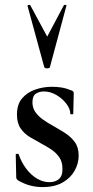

<svg xmlns="http://www.w3.org/2000/svg" viewBox="-20 -750 377 781"><path d="M112 -334Q112 -311 124 -294Q136 -277 155 -263.5Q174 -250 196 -238Q221 -224 244.5 -209Q268 -194 284 -172.5Q300 -151 300 -117Q300 -85 283.5 -55.5Q267 -26 234.5 -7.5Q202 11 153 11Q128 11 104 5Q80 -1 52 -17Q50 -19 48 -22Q46 -25 46 -29L44 -121Q44 -124 49.5 -124.5Q55 -125 56 -122Q67 -90 86.5 -64Q106 -38 130.5 -23.5Q155 -9 181 -9Q206 -9 220.5 -22.5Q235 -36 234 -64Q234 -92 221 -110.5Q208 -129 188.5 -142Q169 -155 148 -166Q124 -179 101.5 -192.5Q79 -206 64 -227.5Q49 -249 49 -284Q49 -325 69.5 -349.5Q90 -374 123 -385.5Q156 -397 191 -397Q212 -397 230.5 -394Q249 -391 271 -382Q280 -379 280 -371Q280 -352 279 -332Q278 -312 278 -287Q278 -285 272 -285Q266 -285 266 -287Q266 -307 250 -328Q234 -349 209.5 -363.5Q185 -378 158 -378Q140 -378 126 -369Q112 -360 112 -334ZM92 -726Q91 -729 96.5 -730Q102 -731 103 -729L172 -601L240 -729Q242 -731 247 -730Q252 -729 250 -726L183 -477Q182 -472 172 -472Q162 -472 160 -477Z"/></svg>

Font: Cormorant Light SemiBold
Style: Regular
Weight: 600
Version: Version 4.000